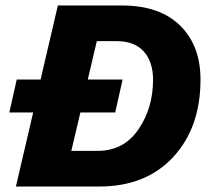

<svg xmlns="http://www.w3.org/2000/svg" viewBox="-20 -680 773 700"><path d="M424 -660Q562 -660 636.5 -587Q711 -514 711 -390Q711 -215 611.5 -107.5Q512 0 342 0H38L101 -270H14L41 -390H128L191 -660ZM337 -130Q431 -130 484.5 -208Q538 -286 538 -389Q538 -455 504 -492.5Q470 -530 405 -530H333L300 -390H427L400 -270H273L240 -130Z"/></svg>

Font: Elaine Sans
Style: Bold Italic
Weight: 700
Italic angle: -13°
Designer: Wei Huang
Foundry: Wei Huang
Version: Version 2.001;December 24, 2019;FontCreator 12.0.0.2547 64-b